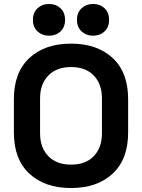

<svg xmlns="http://www.w3.org/2000/svg" viewBox="-20 -934 716 968"><path d="M338 14Q206 14 128 -58.5Q50 -131 50 -266V-434Q50 -569 128 -641.5Q206 -714 338 -714Q470 -714 548 -641.5Q626 -569 626 -434V-266Q626 -131 548 -58.5Q470 14 338 14ZM338 -104Q412 -104 453 -147Q494 -190 494 -262V-438Q494 -510 453 -553Q412 -596 338 -596Q265 -596 223.5 -553Q182 -510 182 -438V-262Q182 -190 223.5 -147Q265 -104 338 -104ZM449 -754Q415 -754 391.5 -775.5Q368 -797 368 -834Q368 -871 391.5 -892.5Q415 -914 449 -914Q484 -914 507 -892.5Q530 -871 530 -834Q530 -797 507 -775.5Q484 -754 449 -754ZM227 -754Q193 -754 169.5 -775.5Q146 -797 146 -834Q146 -871 169.5 -892.5Q193 -914 227 -914Q262 -914 285 -892.5Q308 -871 308 -834Q308 -797 285 -775.5Q262 -754 227 -754Z"/></svg>

Font: Space Grotesk
Style: Bold
Weight: 700
Designer: Florian Karsten
Foundry: Florian Karsten
Version: Version 2.000